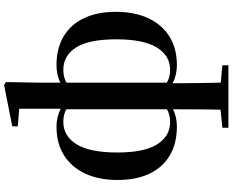

<svg xmlns="http://www.w3.org/2000/svg" viewBox="-116 -722 1099 906"><g transform="rotate(-90 433.0 -269.5)"><path d="M282.8 259.3V230.8L389.1 220.1H462.2L577.4 230.8V259.3ZM366.9 259.3Q368.9 189.6 369.4 124.7Q369.9 59.9 369.9 -17.4V-22.4V-512.2L372.3 -520V-727.7L289.3 -734.6V-760.6L484.4 -799.3L498.2 -790.3L495.5 -631.7V-518.6V-512.6V-22.8L492.8 -10.9Q492.8 39.9 493.1 75.9Q493.5 111.8 494 140.6Q494.5 169.4 495 196.9Q495.5 224.4 496.5 259.3ZM287.9 16.2Q209.7 16.2 153.1 -16.8Q96.6 -49.8 66.4 -112.4Q36.2 -174.9 36.2 -263.6Q36.2 -351.9 66.4 -416.5Q96.6 -481.2 152.8 -516.5Q208.9 -551.9 287.2 -551.9Q333.1 -551.9 371.5 -532.4Q409.9 -512.8 427.8 -489.2L429.8 -483.1L427.8 -463.5Q401.1 -484.7 375 -502.2Q348.9 -519.7 310.9 -519.7Q243 -519.7 204.4 -456.7Q165.9 -393.7 165.9 -265.1Q165.9 -137.9 204.4 -76.8Q243 -15.7 310.1 -15.7Q348.1 -15.7 374.6 -33.9Q401.1 -52 427.8 -72.9L432 -45.8H427.8Q409.9 -22.5 372.2 -3.1Q334.6 16.2 287.9 16.2ZM578.2 16.2Q531.5 16.2 493.4 -3.5Q455.2 -23.2 438.3 -45.8H434.1L438.3 -72.2Q464.9 -52 491.4 -33.9Q517.9 -15.7 555.2 -15.7Q623.4 -15.7 661.7 -78.9Q700 -142 700 -269.7Q700 -398.5 661.7 -459.1Q623.4 -519.7 555.9 -519.7Q517.9 -519.7 491.4 -502.2Q464.9 -484.7 438.3 -462.8L434.8 -483.8L438.3 -490Q455.2 -513.5 493 -532.7Q530.8 -551.9 578.2 -551.9Q656.4 -551.9 712.8 -518.9Q769.2 -485.9 799.4 -423Q829.6 -360.1 829.6 -271.1Q829.6 -183.9 799.8 -119.4Q769.9 -54.8 713.7 -19.3Q657.4 16.2 578.2 16.2Z"/></g></svg>

Font: Noto Serif SC ExtraLight
Style: Regular
Weight: 200
Designer: Ryoko NISHIZUKA 西塚涼子 (kana & ideographs); Frank Grießhammer (Latin, Greek & Cyrillic); Wenlong ZHANG 张文龙 (bopomofo); San
Foundry: Adobe
Version: Version 2.002-H1;hotconv 1.1.0;makeotfexe 2.6.0